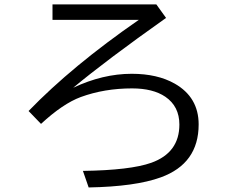

<svg xmlns="http://www.w3.org/2000/svg" viewBox="-20 -802 1040 866"><path d="M216.8 -782.2H685.1L729 -721.2Q460 -530.8 310.1 -406.2Q443.4 -469.2 574.2 -469.2Q689.9 -469.2 768.1 -424.8Q876 -363.3 876 -240.7Q876 -64 705.1 -2Q590.8 39.6 379.9 43.5L354 -31.2Q567.9 -34.2 662.6 -67.9Q789.1 -113.3 789.1 -240.2Q789.1 -322.3 725.6 -365.7Q669.9 -403.3 575.7 -403.3Q450.7 -403.3 344.2 -364.3Q263.7 -334.5 165 -243.2L108.9 -301.3Q305.2 -504.4 606 -712.4H216.8Z"/></svg>

Font: BIZ UDGothic
Style: Regular
Weight: 400
Monospace: yes
Designer: TypeBank Co., Ltd.
Foundry: Morisawa Inc.
Version: Version 1.05